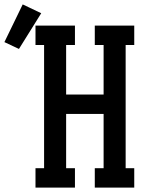

<svg xmlns="http://www.w3.org/2000/svg" viewBox="-135 -851 655 871"><path d="M26 0V-88H65V-647H26V-735H205V-647H165V-422H335V-647H295V-735H474V-647H435V-88H474V0H295V-88H335V-334H165V-88H205V0ZM-49 -629 -115 -660 -32 -831 52 -791Z"/></svg>

Font: Iosevka Slab Semibold
Style: Regular
Weight: 600
Monospace: yes
Designer: Belleve Invis
Foundry: Belleve Invis
Version: Version 11.1.1; ttfautohint (v1.8.3)